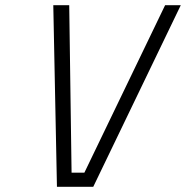

<svg xmlns="http://www.w3.org/2000/svg" viewBox="-20 -715 712 735"><path d="M184 -695H245L254 -54H303L612 -695H672L337 0H198Z"/></svg>

Font: Cairo Light
Style: Italic
Weight: 300
Italic angle: -13°
Designer: Mohamed Gaber, Accademia di Belle Arti di Urbino and others
Foundry: Kief Type Foundry, Accademia di Belle Arti di Urbino and others
Version: Version 3.011